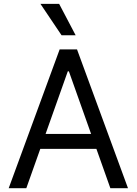

<svg xmlns="http://www.w3.org/2000/svg" viewBox="-20 -986 716 1006"><path d="M25.6 0 292.6 -727.3H383.5L650.6 0H558.2L485.1 -206H191.1L117.9 0ZM457.4 -284.1 340.9 -612.2H335.2L218.8 -284.1ZM191.8 -965.9H289.8L376.4 -801.1H302.6Z"/></svg>

Font: Fast_Sans
Style: Regular
Weight: 400
Designer: Rasmus Andersson
Foundry: rsms
Version: Version 3.018;git-588b23468